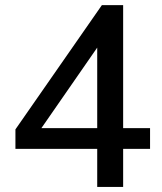

<svg xmlns="http://www.w3.org/2000/svg" viewBox="-20 -739 640 759"><path d="M364.3 0V-150.4H41V-227.5L382.8 -718.8H466.8V-232.4H573.2V-150.4H466.8V0ZM143.6 -232.4H364.3V-550.8Z"/></svg>

Font: Min Sans Medium
Style: Regular
Weight: 500
Designer: Jinseong-Kim, NotoSansCJK, Nunito
Foundry: Jinseong-Kim
Version: Version 1.400;Glyphs 3.1.2 (3151)